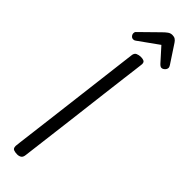

<svg xmlns="http://www.w3.org/2000/svg" viewBox="-365 -1079 1087 1087"><g transform="rotate(45 178.5 -536.0)"><path d="M97 14Q81 14 69 9.5Q57 5 57 -14Q57 -14 57.5 -19Q58 -24 60.5 -46Q63 -68 69.5 -118.5Q76 -169 87 -259.5Q98 -350 115.5 -492Q133 -634 158 -840Q160 -860 173.5 -866Q187 -872 203 -872Q217 -872 226.5 -867.5Q236 -863 236 -848Q236 -848 235 -838.5Q234 -829 230.5 -801Q227 -773 220 -718Q213 -663 202 -572Q191 -481 174.5 -345Q158 -209 134 -18Q132 1 121.5 7.5Q111 14 97 14ZM328 -910Q319 -910 307 -923L236 -1002L116 -916Q110 -911 101 -911Q91 -911 84 -919Q77 -927 77 -937Q77 -946 81 -950L188 -1055Q202 -1069 214 -1077.5Q226 -1086 241 -1086Q255 -1086 264 -1080Q273 -1074 280 -1063L351 -955Q357 -945 357 -940Q357 -928 347.5 -919Q338 -910 328 -910Z"/></g></svg>

Font: Kite One
Style: Regular
Weight: 400
Designer: Eduardo Rodriguez Tunni
Foundry: Eduardo Rodriguez Tunni
Version: Version 1.002; ttfautohint (v1.8.4.7-5d5b);gftools[0.9.23]